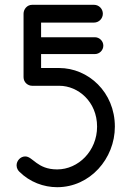

<svg xmlns="http://www.w3.org/2000/svg" viewBox="-20 -774 534 799"><path d="M85 -123C65 -123 49 -105 49 -86C49 -73 56 -64 60 -60C104 -16 162 5 218 5C355 5 458 -114 458 -247C458 -391 347 -491 226 -491C225 -491 223 -491 222 -491H151V-549H375C394 -549 410 -565 410 -584C410 -603 394 -619 375 -619H151V-680H371C392 -680 408 -697 408 -717C408 -737 392 -754 371 -754H114C92 -754 78 -735 78 -717V-453C78 -431 96 -417 114 -417H115H223C224 -417 227 -417 227 -417C305 -417 384 -351 384 -247C384 -146 306 -69 218 -69C134 -69 117 -123 85 -123Z"/></svg>

Font: LS
Style: RegularAlt
Weight: 500
Designer: BSozoo
Foundry: BSozoo
Version: Version 001.000